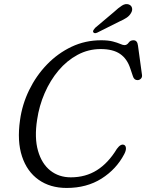

<svg xmlns="http://www.w3.org/2000/svg" viewBox="-20 -914 722 949"><path d="M594 -197.5Q602 -193.5 602.5 -181.2Q603 -169 594 -152Q555 -77.5 481.8 -31.2Q408.5 15 309.5 15Q228 15 170.8 -25.5Q113.5 -66 88.8 -141Q64 -216 79 -320.5Q89.5 -397.5 124 -468.5Q158.5 -539.5 212 -595Q265.5 -650.5 333.5 -682.8Q401.5 -715 480 -715Q515 -715 537.8 -709Q560.5 -703 574 -697Q587.5 -691 595 -691Q607.5 -691 615.8 -703Q624 -715 640 -715Q659 -715 662 -688.5L682 -542.5Q683 -531.5 676 -524.8Q669 -518 659.5 -518Q643 -518 637 -537L624 -575.5Q608.5 -623.5 573.5 -647.5Q538.5 -671.5 477.5 -671.5Q416.5 -671.5 363.5 -643Q310.5 -614.5 269.2 -565.5Q228 -516.5 200.8 -453.8Q173.5 -391 163.5 -322.5Q149.5 -233 167.8 -169Q186 -105 228.5 -71.2Q271 -37.5 330 -37.5Q403 -37.5 459 -72.8Q515 -108 557.5 -178Q577.5 -205.5 594 -197.5ZM543 -854.5Q565.5 -875.5 583 -886.5Q600.5 -897.5 616.5 -892Q629.5 -887 632.5 -874.8Q635.5 -862.5 627.5 -849.5Q620 -836 605.8 -826.5Q591.5 -817 571 -808L460 -752.5Q446 -746.5 441 -755Q438.5 -760 442 -765.5Q445.5 -771 450.5 -776.5Z"/></svg>

Font: Fraunces 9pt SuperSoft Light
Style: Italic
Weight: 300
Italic angle: -16°
Version: Version 1.000;[b76b70a41]